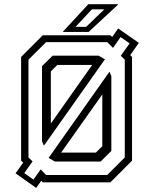

<svg xmlns="http://www.w3.org/2000/svg" viewBox="-20 -868 735 914"><path d="M152 26.5 54 -43 90.5 -94 80.5 -103V-597L183.5 -700H505.5L514 -692L542.5 -732.5L641 -664L600 -605.5L608.5 -597V-103L505.5 0H183.5L176.5 -7.5ZM271 -141.5H436.5L467 -172V-418.5ZM241 -99 211.5 -116.5 501 -526.5 510 -506V-149.5L459 -99ZM139 -13 173.5 -61.5 199.5 -35H490.5L574 -118.5V-584L555 -602.5L597 -661.5L554 -691.5L518 -640L490.5 -667.5H199.5L115.5 -584V-118.5L135 -99.5L95.5 -44ZM189 -174.5 180 -196V-553L230.5 -603H449.5L479.5 -585.5ZM222 -280 419 -559H253L222 -528ZM278.5 -716 400.5 -848H544L402 -716ZM339.5 -740H390L476.5 -823.5H417.5Z"/></svg>

Font: Tourney
Style: Regular
Weight: 400
Designer: Tyler Finck
Foundry: Etcetera Type Co
Version: Version 1.015